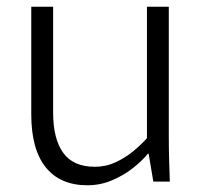

<svg xmlns="http://www.w3.org/2000/svg" viewBox="-20 -540 597 571"><path d="M240 11Q159 11 116 -42.5Q73 -96 73 -200V-520H138V-205Q138 -127 168 -85.5Q198 -44 262 -44Q295 -44 324 -57.5Q353 -71 376.5 -90.5Q400 -110 417 -129V-520H482V-136Q482 -96 483 -63.5Q484 -31 485 0H436L422 -83H420Q402 -61 374.5 -39.5Q347 -18 312.5 -3.5Q278 11 240 11Z"/></svg>

Font: Murecho Light
Style: Regular
Weight: 300
Designer: Neil Summerour
Foundry: Positype
Version: Version 1.010; ttfautohint (v1.8.3)